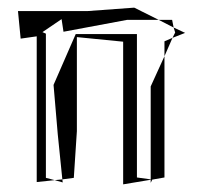

<svg xmlns="http://www.w3.org/2000/svg" viewBox="-20 -479 517 502"><path d="M374 -10 338 -15V-390H178L120 -257L131 -128L143 -10L173 -14L181 -136V-382L302 -370V3L374 -9V-1L378 -9H376L410 -15V-332L374 -253ZM76 -384V-3L123 -8L100 -14V-391L91 -395L141 -429L146 -396L312 -427H395L331 -459L208 -450H27L34 -378ZM410 -371 431 -380 410 -332ZM438 -394 431 -380 464 -393 434 -407ZM430 -427 434 -407 395 -427ZM144 -2 123 -8 143 -10Z"/></svg>

Font: Quebrada
Style: Regular
Weight: 400
Designer: deFharo
Foundry: deFharo
Version: Version 1.034 2012